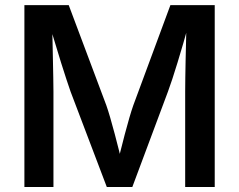

<svg xmlns="http://www.w3.org/2000/svg" viewBox="-20 -748 957 768"><path d="M77.6 0V-727.5H254.9L405.3 -326.7Q412.1 -307.6 420.9 -277.3Q429.7 -247.1 439 -211.9Q448.2 -176.8 456.8 -142.8Q465.3 -108.9 471.2 -82H446.8Q453.1 -107.9 461.4 -141.4Q469.7 -174.8 479 -210.2Q488.3 -245.6 497.3 -276.4Q506.3 -307.1 513.2 -326.7L661.6 -727.5H838.9V0H720.7V-381.8Q720.7 -404.8 721.2 -436.8Q721.7 -468.8 722.4 -504.9Q723.1 -541 724.1 -578.1Q725.1 -615.2 725.6 -648.4H733.9Q724.1 -611.8 712.6 -573Q701.2 -534.2 690.2 -498Q679.2 -461.9 669.2 -431.6Q659.2 -401.4 651.9 -381.8L509.3 0H407.2L262.2 -381.8Q255.4 -401.4 245.6 -430.9Q235.8 -460.4 224.6 -496.3Q213.4 -532.2 201.7 -571.3Q189.9 -610.4 178.2 -648.4H188.5Q189.5 -617.7 190.2 -581.3Q190.9 -544.9 191.7 -508.3Q192.4 -471.7 193.1 -438.7Q193.8 -405.8 193.8 -381.8V0Z"/></svg>

Font: Inter
Style: 540
Weight: 540
Designer: Rasmus Andersson
Foundry: rsms
Version: Version 4.001;git-66647c0bb